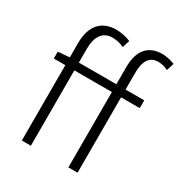

<svg xmlns="http://www.w3.org/2000/svg" viewBox="-187 -938 1002 1068"><g transform="rotate(30 313.5 -404.0)"><path d="M35 -484H109V0H167V-484H408V0H467V-484H587V-534H467V-641C467 -717 493 -759 549 -759C568 -759 590 -754 612 -743L627 -791C602 -801 573 -808 546 -808C456 -808 408 -750 408 -645V-534H167V-622C167 -702 199 -748 260 -748C285 -748 310 -743 335 -731L350 -778C321 -790 289 -797 257 -797C163 -797 109 -737 109 -626V-534L35 -528Z"/></g></svg>

Font: GenYoGothic2 TW L
Style: Regular
Weight: 300
Version: Version 2.100;PS 2.1;hotconv 16.6.51;makeotf.lib2.5.65220 DE